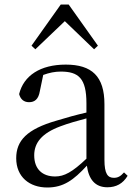

<svg xmlns="http://www.w3.org/2000/svg" viewBox="-20 -818 597 853"><path d="M457 14C496 14 526 -2 547 -37L531 -52C515 -34 503 -28 486 -28C459 -28 444 -45 444 -108V-355C444 -479 388 -531 272 -531C159 -531 85 -482 65 -400C71 -377 86 -364 109 -364C134 -364 151 -377 157 -413L172 -485C199 -495 224 -500 250 -500C329 -500 364 -470 364 -359V-318C320 -308 273 -295 231 -282C99 -244 52 -193 52 -115C52 -32 111 15 190 15C262 15 307 -18 366 -82C374 -22 402 14 457 14ZM398 -599 415 -615 285 -798H250L120 -615L137 -599L268 -724ZM364 -113C301 -53 265 -34 225 -34C169 -34 132 -66 132 -128C132 -183 165 -226 249 -257C283 -270 323 -281 364 -292Z"/></svg>

Font: Source Han Serif CN
Style: Regular
Weight: 400
Designer: Ryoko NISHIZUKA 西塚涼子 (kana & ideographs); Frank Grießhammer (Latin, Greek & Cyrillic); Wenlong ZHANG 张文龙 (bopomofo); San
Foundry: Adobe
Version: Version 2.003;hotconv 1.1.1;makeotfexe 2.6.0